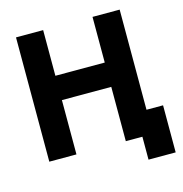

<svg xmlns="http://www.w3.org/2000/svg" viewBox="-120 -814 1000 1052"><g transform="rotate(-15 380.5 -287.5)"><path d="M499 0V-705H653V0ZM65 0V-705H219V0ZM163 -308V-446H555V-308ZM593 130V0H559V-137H747V130Z"/></g></svg>

Font: TikTok Sans 24pt
Style: Bold
Weight: 700
Version: Version 4.000